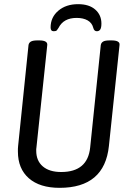

<svg xmlns="http://www.w3.org/2000/svg" viewBox="-20 -896 630 922"><path d="M266 6Q171 6 118.5 -40Q66 -86 66 -168Q66 -175 66 -181.5Q66 -188 67 -195L117 -680Q119 -691 128.5 -696.5Q138 -702 160 -702H168Q209 -702 207 -680L155 -188Q154 -184 154 -180Q154 -176 154 -172Q154 -124 185.5 -97Q217 -70 274 -70Q401 -70 413 -188L464 -680Q466 -691 475.5 -696.5Q485 -702 507 -702H515Q557 -702 554 -680L503 -195Q482 6 266 6ZM238 -746Q223 -746 223 -764Q223 -813 260 -844.5Q297 -876 355 -876Q408 -876 437.5 -850Q467 -824 467 -783Q467 -763 461.5 -754.5Q456 -746 445 -746Q432 -746 428 -762Q422 -786 401 -798Q380 -810 348 -810Q285 -810 261 -762Q257 -755 253 -750.5Q249 -746 238 -746Z"/></svg>

Font: Asap Condensed Condensed Regular
Style: Italic
Weight: 400
Width: 3
Italic angle: -6°
Designer: Pablo Cosgaya
Foundry: Omnibus-Type
Version: Version 3.001; ttfautohint (v1.8.4.7-5d5b)